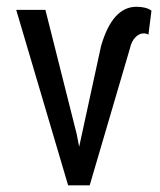

<svg xmlns="http://www.w3.org/2000/svg" viewBox="-20 -558 483 578"><path d="M210.9 -154.3 116.7 -528.3H28.8L185.1 0H250L371.1 -412.1C374.3 -426.8 379.9 -438 387.7 -445.8C395.5 -453.6 403.6 -457.5 412.1 -457.5C418.3 -457.5 423.2 -456.2 426.8 -453.6L436 -525.9C425.6 -533.7 410.5 -537.6 390.6 -537.6C342.4 -537.6 307 -498.2 284.2 -419.4L218.3 -116.2Z"/></svg>

Font: Roboto Condensed
Style: Regular
Weight: 400
Designer: Google
Version: Version 2.134; 2016